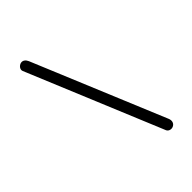

<svg xmlns="http://www.w3.org/2000/svg" viewBox="-213 -783 902 902"><g transform="rotate(-45 238.0 -332.0)"><path d="M394 23.4C407.2 15.6 409.7 0 403.8 -14.2L130.9 -670.4C125 -684.1 113.8 -694.8 98.6 -691.4C84.5 -688 71.8 -672.9 77.6 -658.7L356.9 14.2C362.8 27.8 381.8 31.2 394 23.4Z"/></g></svg>

Font: Mikhak Light
Style: Regular
Weight: 300
Designer: Amin Abedi
Version: Version 3.2